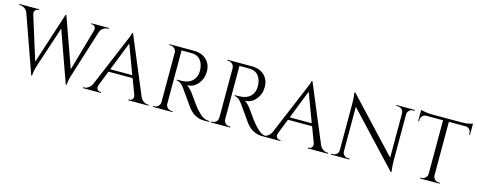

<svg xmlns="http://www.w3.org/2000/svg" viewBox="-43 -1389 5149 2073"><g transform="rotate(15 2532.0 -352.5)"><path d="M795 -700H992V-690H984Q958 -690 932.5 -674.5Q907 -659 896 -628L730 -99Q710 -36 708 12H699L495 -560L343 -99Q324 -37 322 12H313L86 -629Q74 -659 49 -674.5Q24 -690 -2 -690H-10V-700H212V-690H203Q182 -690 171.5 -676.5Q161 -663 161 -651Q161 -639 164 -629L316 -142L502 -716L511 -715L708 -162L842 -630Q845 -641 845 -652.5Q845 -664 835 -677Q825 -690 804 -690H795Z M1612 -10H1620V0H1395V-10H1404Q1425 -10 1435.5 -23.5Q1446 -37 1446 -49Q1446 -61 1442 -73L1378 -243H1108L1041 -72Q1037 -60 1037 -48.5Q1037 -37 1047.5 -23.5Q1058 -10 1079 -10H1088V0H887V-10H896Q921 -10 945 -26Q969 -42 984 -73L1210 -611Q1247 -692 1247 -714H1256L1524 -73Q1538 -42 1562 -26Q1586 -10 1612 -10ZM1120 -273H1366L1246 -594Z M1875 -669H1811V-73Q1811 -47 1829.5 -28.5Q1848 -10 1875 -10H1887L1888 0H1669V-10H1682Q1708 -10 1726.5 -28Q1745 -46 1746 -72V-627Q1745 -653 1726.5 -671.5Q1708 -690 1682 -690H1669V-700H1939Q2030 -700 2082 -649.5Q2134 -599 2134 -518.5Q2134 -438 2084.5 -379.5Q2035 -321 1964 -321Q1979 -314 1999.5 -293.5Q2020 -273 2036 -251Q2122 -128 2148 -99.5Q2174 -71 2185 -60.5Q2196 -50 2209 -40Q2222 -30 2235 -24Q2264 -10 2297 -10V0H2242Q2199 0 2162 -15.5Q2125 -31 2106.5 -47.5Q2088 -64 2074.5 -79.5Q2061 -95 2000 -183Q1939 -271 1929 -283.5Q1919 -296 1908 -308Q1876 -342 1844 -342V-352Q1852 -351 1865 -351Q1878 -351 1897 -352Q2021 -355 2053 -456Q2059 -476 2059 -493.5Q2059 -511 2059 -516Q2057 -583 2024 -624Q1991 -665 1935 -668Q1911 -669 1875 -669Z M2522 -669H2458V-73Q2458 -47 2476.5 -28.5Q2495 -10 2522 -10H2534L2535 0H2316V-10H2329Q2355 -10 2373.5 -28Q2392 -46 2393 -72V-627Q2392 -653 2373.5 -671.5Q2355 -690 2329 -690H2316V-700H2586Q2677 -700 2729 -649.5Q2781 -599 2781 -518.5Q2781 -438 2731.5 -379.5Q2682 -321 2611 -321Q2626 -314 2646.5 -293.5Q2667 -273 2683 -251Q2769 -128 2795 -99.5Q2821 -71 2832 -60.5Q2843 -50 2856 -40Q2869 -30 2882 -24Q2911 -10 2944 -10V0H2889Q2846 0 2809 -15.5Q2772 -31 2753.5 -47.5Q2735 -64 2721.5 -79.5Q2708 -95 2647 -183Q2586 -271 2576 -283.5Q2566 -296 2555 -308Q2523 -342 2491 -342V-352Q2499 -351 2512 -351Q2525 -351 2544 -352Q2668 -355 2700 -456Q2706 -476 2706 -493.5Q2706 -511 2706 -516Q2704 -583 2671 -624Q2638 -665 2582 -668Q2558 -669 2522 -669Z M3618 -10H3626V0H3401V-10H3410Q3431 -10 3441.5 -23.5Q3452 -37 3452 -49Q3452 -61 3448 -73L3384 -243H3114L3047 -72Q3043 -60 3043 -48.5Q3043 -37 3053.5 -23.5Q3064 -10 3085 -10H3094V0H2893V-10H2902Q2927 -10 2951 -26Q2975 -42 2990 -73L3216 -611Q3253 -692 3253 -714H3262L3530 -73Q3544 -42 3568 -26Q3592 -10 3618 -10ZM3126 -273H3372L3252 -594Z M4393 -690Q4368 -690 4350 -672.5Q4332 -655 4331 -630V-114Q4331 -56 4338 -4L4340 14H4331L3786 -568V-70Q3786 -45 3804 -27.5Q3822 -10 3847 -10H3866V0H3660V-10H3679Q3704 -10 3722 -27.5Q3740 -45 3740 -71V-590Q3740 -651 3733 -699L3731 -715H3741L4286 -133V-629Q4285 -655 4267 -672.5Q4249 -690 4224 -690H4205V-700H4411V-690Z M5045 -611Q5045 -635 5028 -652.5Q5011 -670 4988 -671H4798V-72Q4799 -46 4817.5 -28Q4836 -10 4862 -10H4875V0H4656V-10H4669Q4695 -10 4713.5 -28Q4732 -46 4733 -71V-671H4543Q4519 -670 4502.5 -652.5Q4486 -635 4486 -611V-594L4476 -593V-719Q4491 -713 4528 -707Q4565 -701 4596 -701H4934Q4983 -701 5015.5 -708.5Q5048 -716 5055 -719V-593L5045 -594Z"/></g></svg>

Font: Cinzel Decorative
Style: Regular
Weight: 400
Designer: Natanael Gama
Version: Version 1.001;PS 001.001;hotconv 1.0.56;makeotf.lib2.0.21325